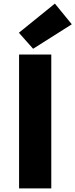

<svg xmlns="http://www.w3.org/2000/svg" viewBox="-20 -1047 419 1067"><path d="M86 0H265V-744H86ZM164 -776 379 -912 285 -1027 85 -865Z"/></svg>

Font: Noto Sans CJK Black
Style: Bold
Weight: 900
Designer: Ryoko NISHIZUKA (kana & ideographs); Paul D. Hunt (Latin, Greek & Cyrillic); Wenlong ZHANG (bopomofo); Sandoll Communica
Foundry: Adobe Systems Incorporated
Version: Version 1.000;PS 1;hotconv 1.0.78;makeotf.lib2.5.61930